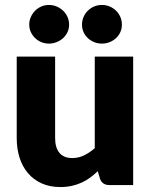

<svg xmlns="http://www.w3.org/2000/svg" viewBox="-20 -747 610 775"><path d="M517.5 -518.5V0H421.5Q392.5 0 383.5 -26L374.5 -56Q359.5 -41.5 343.5 -29.8Q327.5 -18 309.2 -9.8Q291 -1.5 269.8 3.2Q248.5 8 223.5 8Q181 8 148.2 -6.8Q115.5 -21.5 93 -48Q70.5 -74.5 59 -110.5Q47.5 -146.5 47.5 -189.5V-518.5H202.5V-189.5Q202.5 -151 220 -130Q237.5 -109 271.5 -109Q297 -109 319.2 -119.8Q341.5 -130.5 362.5 -149V-518.5ZM259 -647.5Q259 -631.5 252.5 -617.5Q246 -603.5 234.8 -593.2Q223.5 -583 208.8 -577Q194 -571 177 -571Q161 -571 146.8 -577Q132.5 -583 121.8 -593.2Q111 -603.5 104.5 -617.5Q98 -631.5 98 -647.5Q98 -664 104.5 -678.5Q111 -693 121.8 -703.8Q132.5 -714.5 146.8 -720.8Q161 -727 177 -727Q194 -727 208.8 -720.8Q223.5 -714.5 234.8 -703.8Q246 -693 252.5 -678.5Q259 -664 259 -647.5ZM472 -647.5Q472 -631.5 465.8 -617.5Q459.5 -603.5 448.5 -593.2Q437.5 -583 422.8 -577Q408 -571 391 -571Q374.5 -571 360 -577Q345.5 -583 334.5 -593.2Q323.5 -603.5 317.2 -617.5Q311 -631.5 311 -647.5Q311 -664 317.2 -678.5Q323.5 -693 334.5 -703.8Q345.5 -714.5 360 -720.8Q374.5 -727 391 -727Q408 -727 422.8 -720.8Q437.5 -714.5 448.5 -703.8Q459.5 -693 465.8 -678.5Q472 -664 472 -647.5Z"/></svg>

Font: Lato 2
Style: Regular
Weight: 900
Designer: Lukasz Dziedzic with Adam Twardoch and Botio Nikoltchev
Foundry: tyPoland Lukasz Dziedzic
Version: Version 2.015; 2015-08-06; http://www.latofonts.com/